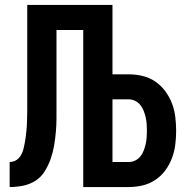

<svg xmlns="http://www.w3.org/2000/svg" viewBox="-20 -755 790 775"><path d="M19 0V-101Q30 -101 40 -105.5Q50 -110 57 -118Q64 -126 68.5 -136Q73 -146 75.5 -157Q78 -168 80 -178.5Q82 -189 83.5 -200Q85 -211 86 -221.5Q87 -232 88 -243Q89 -254 89 -265Q89 -276 89.5 -287Q90 -298 90 -309Q90 -320 90 -330V-735H434V-455H499Q528 -455 555.5 -448.5Q583 -442 606.5 -426Q630 -410 647 -387Q664 -364 674 -338Q684 -312 687.5 -283.5Q691 -255 691 -227Q691 -199 687.5 -171Q684 -143 674 -116.5Q664 -90 647 -67Q630 -44 606.5 -28.5Q583 -13 555.5 -6.5Q528 0 499 0H316V-634H208V-333Q208 -305 208 -277.5Q208 -250 205.5 -222.5Q203 -195 198.5 -168Q194 -141 185 -115Q176 -89 161.5 -65Q147 -41 124 -26Q101 -11 73.5 -5.5Q46 0 19 0ZM434 -101H499Q513 -101 525.5 -107Q538 -113 546.5 -123.5Q555 -134 560 -147Q565 -160 568 -173.5Q571 -187 572 -200.5Q573 -214 573 -227Q573 -241 572 -254.5Q571 -268 568 -281.5Q565 -295 560 -307.5Q555 -320 546.5 -331Q538 -342 525.5 -348Q513 -354 499 -354H434Z"/></svg>

Font: Iosevka Book
Style: Bold
Weight: 700
Designer: Belleve Invis
Foundry: Belleve Invis
Version: Version 28.0.7; ttfautohint (v1.8.3)